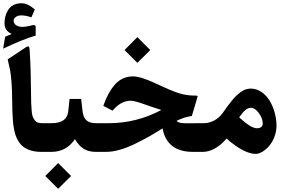

<svg xmlns="http://www.w3.org/2000/svg" viewBox="-20 -954 1797 1206"><path d="M0 -648.4C78.6 -686 147.9 -714.4 204.1 -730.5V-784.7C204.1 -796.9 192.9 -796.4 190.4 -796.4C184.6 -796.4 177.2 -794.9 170.4 -792.5C169.9 -792 169.4 -792 168.9 -792C151.9 -787.6 135.7 -785.2 119.6 -785.2C82 -785.2 65.4 -805.7 65.4 -824.7C65.4 -840.3 83.5 -857.4 114.7 -857.4C131.3 -857.4 152.3 -853.5 177.2 -845.2L198.7 -894.5C170.9 -918.9 144 -933.6 113.8 -933.6C75.2 -933.6 45.4 -916 30.3 -890.1C15.1 -864.3 8.3 -836.9 8.3 -809.1C8.3 -774.4 23.9 -754.4 53.7 -740.7C43.5 -735.8 22.9 -728 12.2 -723.1ZM174.8 -374C174.3 -464.8 171.9 -551.3 166.5 -633.8C165.5 -649.9 164.1 -658.7 162.1 -660.2C159.7 -661.6 157.7 -662.6 156.2 -662.6C152.3 -662.6 146.5 -660.2 139.2 -654.8L28.3 -581.1C35.6 -551.3 40.5 -528.3 43.9 -511.2C49.8 -477.1 56.2 -411.1 56.6 -315.4C57.1 -293.9 57.1 -275.9 57.6 -261.2C58.1 -246.1 58.6 -229.5 60.1 -211.4C61 -193.4 62.5 -177.7 64.5 -165C68.4 -139.6 74.7 -107.4 84.5 -87.9C94.2 -68.4 107.4 -45.9 125.5 -32.7C152.8 -12.7 188 0 241.2 0H257.8C266.1 0 270 -22.9 270 -69.3V-115.7C270 -158.7 266.1 -180.2 257.8 -180.2H248C235.8 -180.2 226.1 -181.6 217.8 -184.1C201.7 -189 190.9 -208 185.1 -222.7C182.1 -230 180.2 -242.7 178.7 -261.2C177.2 -279.3 176.3 -295.4 175.8 -309.1C175.3 -322.8 175.3 -344.2 174.8 -374Z M264.6 151.4 345.2 231.9 426.3 151.4 345.2 70.3ZM302.2 0C365.7 0 415 -26.9 450.7 -80.1C484.4 -23.9 521 0 583.5 0H593.8C602.1 0 606 -22.9 606 -69.3V-115.7C606 -158.7 602.1 -180.2 593.8 -180.2H584.5C528.3 -180.2 504.9 -203.1 498.5 -255.9L489.7 -332.5H417L408.7 -254.4C403.3 -205.1 368.7 -180.2 304.7 -180.2H252.9C234.9 -180.2 226.1 -156.7 226.1 -109.4V-75.2C226.1 -24.9 234.9 0 252.9 0Z M762.2 -639.6 842.8 -559.1 923.8 -639.6 842.8 -720.7ZM687 -258.8C721.2 -300.3 759.3 -321.3 801.8 -321.3C817.9 -321.3 848.6 -313 893.1 -296.9C915.5 -288.6 949.2 -277.3 993.7 -263.2C889.6 -208 779.8 -180.2 664.1 -180.2H588.9C570.8 -180.2 562 -156.7 562 -109.4V-75.2C562 -24.9 570.8 0 588.9 0H647C698.2 0 760.3 -17.6 826.7 -49.8C859.4 -65.9 888.7 -81.1 914.1 -95.2C939 -109.4 968.3 -127 1001 -147.5C1019 -49.3 1083 0 1192.4 0H1251C1259.3 0 1263.2 -22.9 1263.2 -69.3V-115.7C1263.2 -158.7 1259.3 -180.2 1251 -180.2L1147 -179.7C1116.2 -179.7 1096.7 -184.6 1089.4 -194.8C1119.6 -210.4 1151.4 -220.7 1185.1 -225.6L1220.2 -343.8C1220.7 -345.2 1221.2 -346.7 1221.2 -348.1C1221.2 -351.6 1220.2 -353.5 1206.5 -353.5C1169.4 -353.5 1135.3 -358.4 1103.5 -368.7C1071.8 -378.9 1024.9 -398.4 963.9 -427.2C898.4 -458.5 848.6 -474.1 814.9 -474.1C768.1 -474.1 729 -455.1 699.2 -419.9C669.4 -384.8 648.9 -345.2 628.9 -289.1Z M1254.9 0C1302.2 0 1357.9 -29.3 1402.8 -83.5C1476.6 -19.5 1537.6 12.7 1586.9 12.7C1611.8 12.7 1644 -6.8 1670.4 -37.1C1696.8 -67.4 1716.8 -115.2 1716.8 -164.1C1716.8 -220.2 1700.2 -278.3 1672.9 -322.8C1645.5 -367.2 1602.5 -397.5 1555.7 -397.5C1544.4 -397.5 1533.7 -396 1523.4 -392.6C1502.4 -385.7 1480 -367.2 1464.4 -352.5C1456.1 -345.2 1446.3 -334.5 1435.1 -320.3C1423.8 -306.2 1414.6 -294.4 1408.2 -285.6C1401.9 -276.4 1392.1 -263.2 1379.4 -245.1C1349.6 -202.6 1303.2 -180.2 1260.7 -180.2H1246.1C1228 -180.2 1219.2 -156.7 1219.2 -109.4V-75.2C1219.2 -24.9 1228 0 1246.1 0ZM1594.7 -148.4C1568.4 -148.4 1530.8 -171.4 1482.4 -216.8C1507.8 -253.9 1530.3 -276.9 1556.2 -276.9C1573.2 -276.9 1590.3 -265.6 1606.4 -243.2C1622.6 -220.7 1630.4 -198.7 1630.4 -177.7C1630.4 -158.7 1615.7 -148.4 1594.7 -148.4Z"/></svg>

Font: Sahel
Style: Bold
Weight: 700
Foundry: Saber Rastikerdar (saber.rastikerdar@gmail.com)
Version: Version 3.4.0